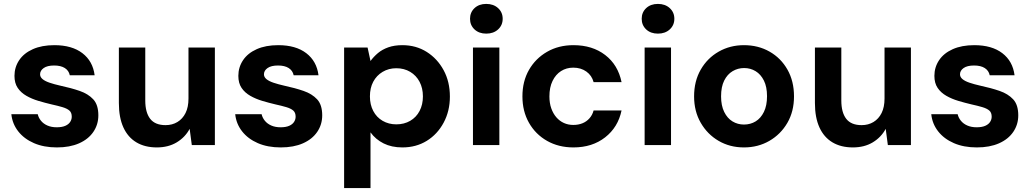

<svg xmlns="http://www.w3.org/2000/svg" viewBox="-20 -742 5275 982"><path d="M271 12Q204 12 153.5 -10Q103 -32 73 -70.5Q43 -109 38 -158H173Q177 -140 189.5 -124.5Q202 -109 222.5 -100Q243 -91 270 -91Q297 -91 314 -98.5Q331 -106 339 -118.5Q347 -131 347 -145Q347 -166 335 -176.5Q323 -187 299.5 -194Q276 -201 244 -208Q210 -216 176.5 -226Q143 -236 115 -252Q87 -268 70.5 -292.5Q54 -317 54 -354Q54 -398 78 -434Q102 -470 148 -490.5Q194 -511 258 -511Q348 -511 401.5 -470Q455 -429 464 -357H337Q332 -381 311.5 -394Q291 -407 257 -407Q222 -407 203.5 -394Q185 -381 185 -362Q185 -348 197.5 -337.5Q210 -327 233.5 -319Q257 -311 288 -304Q344 -292 387.5 -277Q431 -262 457 -234Q483 -206 483 -152Q483 -105 457.5 -67.5Q432 -30 384.5 -9Q337 12 271 12Z M782 12Q721 12 677.5 -14Q634 -40 611 -90.5Q588 -141 588 -215V-499H723V-228Q723 -167 748 -134.5Q773 -102 827 -102Q861 -102 887.5 -118Q914 -134 929 -164Q944 -194 944 -238V-499H1079V0H961L950 -83Q927 -40 884 -14Q841 12 782 12Z M1416 12Q1349 12 1298.5 -10Q1248 -32 1218 -70.5Q1188 -109 1183 -158H1318Q1322 -140 1334.5 -124.5Q1347 -109 1367.5 -100Q1388 -91 1415 -91Q1442 -91 1459 -98.5Q1476 -106 1484 -118.5Q1492 -131 1492 -145Q1492 -166 1480 -176.5Q1468 -187 1444.5 -194Q1421 -201 1389 -208Q1355 -216 1321.5 -226Q1288 -236 1260 -252Q1232 -268 1215.5 -292.5Q1199 -317 1199 -354Q1199 -398 1223 -434Q1247 -470 1293 -490.5Q1339 -511 1403 -511Q1493 -511 1546.5 -470Q1600 -429 1609 -357H1482Q1477 -381 1456.5 -394Q1436 -407 1402 -407Q1367 -407 1348.5 -394Q1330 -381 1330 -362Q1330 -348 1342.5 -337.5Q1355 -327 1378.5 -319Q1402 -311 1433 -304Q1489 -292 1532.5 -277Q1576 -262 1602 -234Q1628 -206 1628 -152Q1628 -105 1602.5 -67.5Q1577 -30 1529.5 -9Q1482 12 1416 12Z M1740 220V-499H1860L1875 -430Q1891 -452 1913 -470.5Q1935 -489 1966 -500Q1997 -511 2038 -511Q2108 -511 2162.5 -476.5Q2217 -442 2249 -383Q2281 -324 2281 -248Q2281 -174 2249 -114.5Q2217 -55 2162.5 -21.5Q2108 12 2038 12Q1983 12 1942 -8.5Q1901 -29 1875 -65V220ZM2007 -106Q2047 -106 2078 -124Q2109 -142 2126 -174.5Q2143 -207 2143 -249Q2143 -291 2126 -323.5Q2109 -356 2078 -374.5Q2047 -393 2007 -393Q1968 -393 1937 -374.5Q1906 -356 1889 -324Q1872 -292 1872 -249Q1872 -207 1889 -174.5Q1906 -142 1937 -124Q1968 -106 2007 -106Z M2399 0V-499H2534V0ZM2467 -570Q2430 -570 2407 -591.5Q2384 -613 2384 -646Q2384 -679 2407 -700.5Q2430 -722 2467 -722Q2504 -722 2527.5 -700.5Q2551 -679 2551 -646Q2551 -613 2527.5 -591.5Q2504 -570 2467 -570Z M2913 12Q2837 12 2778 -21.5Q2719 -55 2685.5 -114Q2652 -173 2652 -249Q2652 -326 2685.5 -384.5Q2719 -443 2778 -477Q2837 -511 2913 -511Q3010 -511 3075.5 -460.5Q3141 -410 3159 -322H3016Q3007 -356 2979 -376Q2951 -396 2912 -396Q2877 -396 2849.5 -378.5Q2822 -361 2806 -328Q2790 -295 2790 -249Q2790 -215 2799.5 -188Q2809 -161 2825.5 -142Q2842 -123 2864 -113Q2886 -103 2912 -103Q2938 -103 2959 -111.5Q2980 -120 2995 -137Q3010 -154 3016 -177H3159Q3141 -91 3075 -39.5Q3009 12 2913 12Z M3277 0V-499H3412V0ZM3345 -570Q3308 -570 3285 -591.5Q3262 -613 3262 -646Q3262 -679 3285 -700.5Q3308 -722 3345 -722Q3382 -722 3405.5 -700.5Q3429 -679 3429 -646Q3429 -613 3405.5 -591.5Q3382 -570 3345 -570Z M3785 12Q3713 12 3655.5 -21.5Q3598 -55 3564 -114Q3530 -173 3530 -249Q3530 -327 3564 -386Q3598 -445 3656 -478Q3714 -511 3785 -511Q3858 -511 3916 -478Q3974 -445 4007.5 -386Q4041 -327 4041 -249Q4041 -172 4007 -113.5Q3973 -55 3915 -21.5Q3857 12 3785 12ZM3785 -105Q3818 -105 3844.5 -121Q3871 -137 3887 -169.5Q3903 -202 3903 -250Q3903 -298 3887 -330Q3871 -362 3844.5 -378Q3818 -394 3786 -394Q3754 -394 3727 -378Q3700 -362 3684 -330Q3668 -298 3668 -249Q3668 -202 3684 -169.5Q3700 -137 3726.5 -121Q3753 -105 3785 -105Z M4342 12Q4281 12 4237.5 -14Q4194 -40 4171 -90.5Q4148 -141 4148 -215V-499H4283V-228Q4283 -167 4308 -134.5Q4333 -102 4387 -102Q4421 -102 4447.5 -118Q4474 -134 4489 -164Q4504 -194 4504 -238V-499H4639V0H4521L4510 -83Q4487 -40 4444 -14Q4401 12 4342 12Z M4976 12Q4909 12 4858.5 -10Q4808 -32 4778 -70.5Q4748 -109 4743 -158H4878Q4882 -140 4894.5 -124.5Q4907 -109 4927.5 -100Q4948 -91 4975 -91Q5002 -91 5019 -98.5Q5036 -106 5044 -118.5Q5052 -131 5052 -145Q5052 -166 5040 -176.5Q5028 -187 5004.5 -194Q4981 -201 4949 -208Q4915 -216 4881.5 -226Q4848 -236 4820 -252Q4792 -268 4775.5 -292.5Q4759 -317 4759 -354Q4759 -398 4783 -434Q4807 -470 4853 -490.5Q4899 -511 4963 -511Q5053 -511 5106.5 -470Q5160 -429 5169 -357H5042Q5037 -381 5016.5 -394Q4996 -407 4962 -407Q4927 -407 4908.5 -394Q4890 -381 4890 -362Q4890 -348 4902.5 -337.5Q4915 -327 4938.5 -319Q4962 -311 4993 -304Q5049 -292 5092.5 -277Q5136 -262 5162 -234Q5188 -206 5188 -152Q5188 -105 5162.5 -67.5Q5137 -30 5089.5 -9Q5042 12 4976 12Z"/></svg>

Font: DM Sans 20pt
Style: Bold
Weight: 700
Version: Version 4.004;gftools[0.9.30]